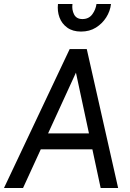

<svg xmlns="http://www.w3.org/2000/svg" viewBox="-43 -947 654 967"><path d="M-23 0 308 -700H394L73 0ZM127 -195 137 -275H458L448 -195ZM464 0 314 -700H394L552 0ZM365 -788Q323 -788 295.5 -808Q268 -828 256.5 -859.5Q245 -891 249 -927H322Q318 -898 330 -874.5Q342 -851 372 -851Q404 -851 421.5 -874.5Q439 -898 443 -927H516Q512 -891 492 -859.5Q472 -828 440 -808Q408 -788 365 -788Z"/></svg>

Font: Inclusive Sans
Style: Italic
Weight: 400
Italic angle: -7°
Designer: Olivia King
Foundry: Olivia King
Version: Version 2.004